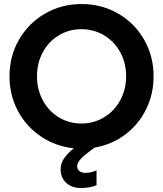

<svg xmlns="http://www.w3.org/2000/svg" viewBox="-20 -748 829 976"><path d="M621.1 -360.4Q621.1 -428.2 591.1 -482.9Q561 -537.6 508.8 -568.6Q456.5 -599.6 393.6 -599.6Q331.1 -599.6 279.3 -568.6Q227.5 -537.6 197.8 -482.7Q168 -427.7 168 -360.4Q168 -293.5 197.5 -238.3Q227.1 -183.1 278.8 -151.6Q330.6 -120.1 393.6 -120.1Q457 -120.1 509.3 -151.9Q561.5 -183.6 591.3 -238.5Q621.1 -293.5 621.1 -360.4ZM288.1 113.3Q288.1 83 305.4 57.4Q322.8 31.7 355.5 5.9Q263.2 -3.9 188.2 -54.2Q113.3 -104.5 70.8 -184.6Q28.3 -264.6 28.3 -360.4Q28.3 -462.4 76.7 -546.4Q125 -630.4 209 -679Q293 -727.5 394.5 -727.5Q496.6 -727.5 580.6 -679Q664.6 -630.4 712.6 -546.4Q760.7 -462.4 760.7 -360.4Q760.7 -269 722.4 -191.9Q684.1 -114.7 616 -63.7Q547.9 -12.7 461.9 2L453.1 7.8Q424.3 29.3 409.2 41.7Q394 54.2 383.3 68.6Q372.6 83 372.1 97.7Q373 113.3 384 121.8Q395 130.4 416 130.9Q430.7 130.4 446.8 126.5Q462.9 122.6 470.7 117.2V193.4Q458 199.7 434.8 203.9Q411.6 208 392.6 208Q361.8 208 338.1 196.3Q314.5 184.6 301.3 163.1Q288.1 141.6 288.1 113.3Z"/></svg>

Font: Reddit Sans Fudge
Style: Bold
Weight: 700
Designer: Stephen Hutchings
Foundry: Reddit
Version: Version 1.013